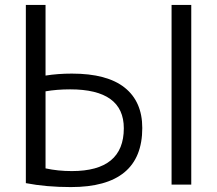

<svg xmlns="http://www.w3.org/2000/svg" viewBox="-20 -750 882 780"><path d="M677 0V-730H757V0ZM85 -730H165V-443Q215 -451 272 -451Q415 -451 486.5 -394Q558 -337 558 -230Q558 10 268 10Q168 10 85 -6ZM165 -379V-66Q215 -55 272 -55Q483 -55 483 -229Q483 -387 265 -387Q211 -387 165 -379Z"/></svg>

Font: Mplus 1p
Style: Regular
Weight: 400
Version: Version 1.061